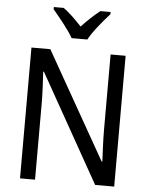

<svg xmlns="http://www.w3.org/2000/svg" viewBox="-61 -994 813 1044"><g transform="rotate(5 345.0 -472.0)"><path d="M301 -784H387C410 -829 465 -893 500 -932V-944H444C409 -916 379 -888 344 -851C312 -886 276 -921 244 -944H190V-932C225 -890 277 -828 301 -784ZM602 0V-714H520V-302C520 -247 524 -172 526 -130H522L191 -714H88V0H170V-413C170 -475 166 -539 163 -589H167L498 0Z"/></g></svg>

Font: Noto Sans Armenian SemiCondensed
Style: Regular
Weight: 400
Width: 4
Designer: Monotype Design Team
Foundry: Monotype Imaging Inc.
Version: Version 2.008